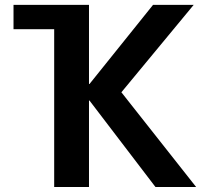

<svg xmlns="http://www.w3.org/2000/svg" viewBox="-20 -750 836 770"><path d="M34.2 -632.8V-730.5H336.9V-413.1H338.9L593.8 -730.5H756.8L466.8 -379.9L766.6 0H603.5L338.9 -346.7H336.9V0H197.3V-632.8Z"/></svg>

Font: GenEi M Gothic v2 Bold
Style: Regular
Weight: 700
Version: Version 2.0